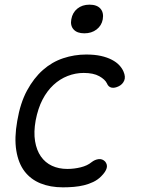

<svg xmlns="http://www.w3.org/2000/svg" viewBox="-20 -794 640 824"><path d="M54 -275Q67 -352 96 -405.5Q125 -459 164 -493.5Q203 -528 251 -544Q299 -560 350 -560Q386 -560 413 -554Q440 -548 460 -537.5Q480 -527 492 -514Q504 -501 510 -487Q520 -464 513 -448Q506 -432 490 -424Q472 -415 458.5 -418Q445 -421 439 -436Q431 -453 406 -467Q381 -481 339 -481Q304 -481 270.5 -468Q237 -455 209.5 -429.5Q182 -404 162.5 -366.5Q143 -329 133 -277Q124 -227 130.5 -188Q137 -149 155.5 -122.5Q174 -96 203 -82.5Q232 -69 269 -69Q298 -69 326.5 -76Q355 -83 373 -98Q387 -109 403 -111Q419 -113 431 -101Q436 -95 438 -88Q440 -81 438 -73Q436 -65 430 -56Q424 -47 414 -37Q399 -22 380 -13Q361 -4 340.5 1Q320 6 297 8Q274 10 250 10Q196 10 154 -7Q112 -24 85.5 -58.5Q59 -93 50 -147.5Q41 -202 54 -275ZM342 -651Q311 -651 296 -667.5Q281 -684 286 -711Q291 -740 312 -757Q333 -774 364 -774Q396 -774 411 -757Q426 -740 421 -711Q416 -684 394.5 -667.5Q373 -651 342 -651Z"/></svg>

Font: Maple Mono NL Light
Style: Italic
Weight: 300
Italic angle: -10°
Monospace: yes
Designer: subframe7536
Version: Version 7.000